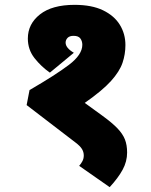

<svg xmlns="http://www.w3.org/2000/svg" viewBox="-20 -652 625 793"><path d="M288 -632Q359 -632 405.5 -609.5Q452 -587 475 -549.5Q498 -512 498 -466Q498 -428 486 -392.5Q474 -357 438.5 -317.5Q403 -278 330 -227L403 -174Q443 -145 465 -122Q487 -99 496 -76Q505 -53 505 -22Q505 15 486.5 49Q468 83 433 121L307 33Q315 24 320.5 13.5Q326 3 326 -10Q326 -24 318.5 -36.5Q311 -49 291 -64L90 -218L102 -280Q209 -342 264.5 -384Q320 -426 320 -467Q320 -482 312 -493Q304 -504 284 -504Q267 -504 259 -495.5Q251 -487 251 -476Q251 -454 285 -434L186 -352Q150 -377 122.5 -412Q95 -447 95 -493Q95 -553 145 -592.5Q195 -632 288 -632Z"/></svg>

Font: Noto Sans Devanagari UI Black
Style: Regular
Weight: 900
Designer: Jelle Bosma - Monotype Design Team
Foundry: Monotype Imaging Inc.
Version: Version 2.003; ttfautohint (v1.8.4.7-5d5b)